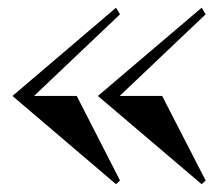

<svg xmlns="http://www.w3.org/2000/svg" viewBox="-20 -494 552 496"><path d="M67.9 -246.1H178.2L290 -27.8L279.8 -18.1L12.2 -246.1L279.8 -474.1L290 -457ZM289.1 -246.1H398.9L511.2 -27.8L501 -18.1L232.9 -246.1L501 -474.1L511.2 -457Z"/></svg>

Font: Bluu Next
Style: Bold
Weight: 700
Designer: Jean-Baptiste Morizot, Igor Stepanchenko (Cyrillic)
Foundry: Igor Stepanchenko
Version: Version 1.005